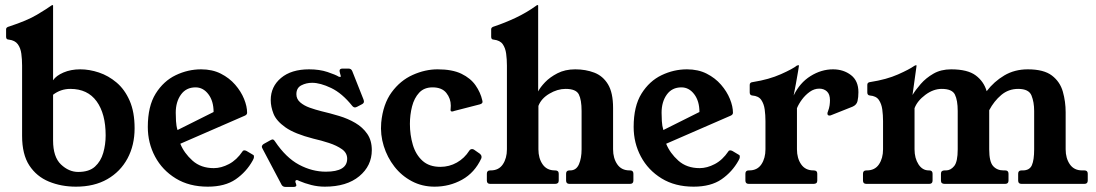

<svg xmlns="http://www.w3.org/2000/svg" viewBox="-20 -724 4317 756"><path d="M67 -466Q67 -490 64 -512.5Q61 -535 50 -550Q39 -565 15 -568Q4 -568 4 -579V-609Q4 -617 17 -620Q87 -643 125.5 -666Q164 -689 182 -702Q185 -704 187 -704Q189 -704 189 -702V-408Q201 -426 230 -438.5Q259 -451 296 -451Q332 -451 369.5 -438.5Q407 -426 439 -399Q471 -372 490.5 -327.5Q510 -283 510 -219Q510 -152 482 -100Q454 -48 402.5 -18.5Q351 11 279 11Q221 11 172.5 -9Q124 -29 95.5 -72.5Q67 -116 67 -189ZM189 -171Q189 -106 220 -76.5Q251 -47 288 -47Q331 -47 354 -68Q377 -89 386.5 -122Q396 -155 396 -191Q396 -276 360.5 -325Q325 -374 257 -374Q219 -374 189 -351Z M690 -158Q705 -121 738 -91.5Q771 -62 822 -62Q851 -62 881.5 -78Q912 -94 935 -128Q937 -132 942 -132Q946 -132 951 -129.5Q956 -127 977 -114Q980 -113 980 -107Q980 -100 975 -92Q950 -47 908 -18Q866 11 798 11Q725 11 672 -21.5Q619 -54 590.5 -107.5Q562 -161 562 -224Q562 -306 593 -355.5Q624 -405 672 -428Q720 -451 772 -451Q816 -451 849.5 -434Q883 -417 906 -390.5Q929 -364 941 -334.5Q953 -305 953 -280Q953 -273 945 -269ZM821 -283Q821 -326 800.5 -353Q780 -380 750 -380Q713 -380 692.5 -351.5Q672 -323 672 -280Q672 -267 673 -247.5Q674 -228 679 -212Z M1387 -304Q1381 -301 1378 -301Q1372 -301 1367 -307Q1327 -357 1284 -377.5Q1241 -398 1209 -398Q1186 -398 1166.5 -388Q1147 -378 1147 -353Q1147 -334 1162 -321Q1177 -308 1199.5 -300Q1222 -292 1246 -286Q1280 -278 1315 -267.5Q1350 -257 1379 -240Q1408 -223 1426 -197Q1444 -171 1444 -133Q1444 -71 1394.5 -30Q1345 11 1259 11Q1232 11 1206 4.5Q1180 -2 1157 -12Q1153 -15 1149 -15Q1143 -15 1143 -9Q1143 -6 1145 -2Q1147 4 1147 5Q1147 12 1136 12H1104Q1094 12 1089 4L1014 -138Q1011 -144 1011 -146Q1011 -152 1018 -157L1045 -172Q1051 -175 1053 -175Q1058 -175 1063 -167Q1106 -103 1157.5 -75.5Q1209 -48 1263 -48Q1347 -48 1347 -99Q1347 -122 1326.5 -136.5Q1306 -151 1275.5 -161Q1245 -171 1214 -178Q1140 -197 1104 -222.5Q1068 -248 1057 -276Q1046 -304 1046 -330Q1046 -383 1086.5 -417Q1127 -451 1197 -451Q1238 -451 1269.5 -440.5Q1301 -430 1314 -422Q1315 -422 1316.5 -421.5Q1318 -421 1319 -421Q1322 -421 1322 -424Q1322 -426 1319 -435Q1318 -439 1317.5 -441.5Q1317 -444 1317 -445Q1317 -454 1329 -454H1352Q1363 -454 1367 -444L1411 -333Q1412 -330 1412.5 -328Q1413 -326 1413 -324Q1413 -318 1406 -314Z M1869 -119Q1876 -113 1876 -107Q1876 -106 1876 -104Q1876 -102 1875 -100Q1849 -44 1799.5 -16.5Q1750 11 1691 11Q1642 11 1601.5 -10.5Q1561 -32 1533 -68Q1505 -104 1491 -149Q1477 -194 1481 -241Q1488 -314 1522 -360.5Q1556 -407 1605 -429Q1654 -451 1703 -451Q1761 -451 1797 -433.5Q1833 -416 1852.5 -388Q1872 -360 1879 -329Q1880 -326 1880 -323Q1880 -316 1869 -313L1768 -287Q1764 -285 1760 -285Q1754 -285 1754 -291Q1754 -295 1754.5 -298.5Q1755 -302 1755 -308Q1755 -336 1737.5 -358Q1720 -380 1683 -380Q1650 -380 1630.5 -359Q1611 -338 1602.5 -305Q1594 -272 1594 -236Q1594 -193 1605.5 -154Q1617 -115 1643.5 -91Q1670 -67 1714 -67Q1749 -67 1779 -84Q1809 -101 1828 -131Q1832 -137 1839 -137Q1842 -137 1846 -135Z M2461 -53Q2474 -53 2474 -40V-13Q2474 0 2461 0H2222Q2209 0 2209 -13V-40Q2209 -53 2222 -53H2225Q2249 -53 2259.5 -77Q2270 -101 2270 -136V-287Q2270 -331 2259 -352.5Q2248 -374 2207 -374Q2175 -374 2143 -355Q2111 -336 2100 -307V-136Q2100 -101 2116.5 -77Q2133 -53 2165 -53H2166Q2180 -53 2180 -40V-13Q2180 0 2166 0H1910Q1897 0 1897 -13V-40Q1897 -53 1910 -53H1912Q1944 -53 1960 -77Q1976 -101 1976 -136V-466Q1976 -490 1973 -512.5Q1970 -535 1959.5 -550Q1949 -565 1924 -568Q1914 -568 1914 -579V-609Q1914 -617 1926 -620Q1968 -634 2010.5 -654Q2053 -674 2092 -702Q2094 -704 2096 -704H2097Q2099 -704 2099 -702V-364Q2107 -380 2126 -400Q2145 -420 2175 -435.5Q2205 -451 2245 -451Q2286 -451 2320 -438Q2354 -425 2374 -392Q2394 -359 2394 -299V-136Q2394 -101 2410.5 -77Q2427 -53 2459 -53Z M2603 -158Q2618 -121 2651 -91.5Q2684 -62 2735 -62Q2764 -62 2794.5 -78Q2825 -94 2848 -128Q2850 -132 2855 -132Q2859 -132 2864 -129.5Q2869 -127 2890 -114Q2893 -113 2893 -107Q2893 -100 2888 -92Q2863 -47 2821 -18Q2779 11 2711 11Q2638 11 2585 -21.5Q2532 -54 2503.5 -107.5Q2475 -161 2475 -224Q2475 -306 2506 -355.5Q2537 -405 2585 -428Q2633 -451 2685 -451Q2729 -451 2762.5 -434Q2796 -417 2819 -390.5Q2842 -364 2854 -334.5Q2866 -305 2866 -280Q2866 -273 2858 -269ZM2734 -283Q2734 -326 2713.5 -353Q2693 -380 2663 -380Q2626 -380 2605.5 -351.5Q2585 -323 2585 -280Q2585 -267 2586 -247.5Q2587 -228 2592 -212Z M3105 -348Q3129 -398 3171.5 -424.5Q3214 -451 3260 -451Q3301 -451 3330.5 -428.5Q3360 -406 3360 -361Q3360 -341 3356.5 -326Q3353 -311 3337 -304L3254 -271Q3252 -270 3250 -269.5Q3248 -269 3246 -269Q3238 -269 3238 -277Q3238 -279 3238.5 -281Q3239 -283 3240 -285Q3245 -298 3246.5 -309Q3248 -320 3248 -329Q3248 -353 3236 -364Q3224 -375 3206 -375Q3186 -375 3168.5 -362.5Q3151 -350 3138 -332.5Q3125 -315 3118 -298V-136Q3118 -101 3134.5 -77Q3151 -53 3183 -53H3184Q3198 -53 3198 -40V-13Q3198 0 3184 0H2928Q2915 0 2915 -13V-40Q2915 -53 2928 -53H2930Q2962 -53 2978 -77Q2994 -101 2994 -136V-247Q2994 -271 2991 -293Q2988 -315 2977.5 -330.5Q2967 -346 2942 -348Q2932 -349 2932 -360V-390Q2932 -400 2945 -401Q3008 -411 3055 -432Q3102 -453 3118 -466Q3121 -467 3123 -467H3125Q3126 -467 3126 -466Q3126 -465 3122.5 -443.5Q3119 -422 3114 -395Q3109 -368 3105 -348Z M4250 -53Q4263 -53 4263 -40V-13Q4263 0 4250 0H4002Q3989 0 3989 -13V-40Q3989 -53 4002 -53H4007Q4034 -53 4043 -73.5Q4052 -94 4052 -136V-287Q4052 -322 4041.5 -348Q4031 -374 3989 -374Q3951 -374 3922.5 -350Q3894 -326 3875 -290V-136Q3875 -87 3890.5 -70Q3906 -53 3931 -53H3938Q3951 -53 3951 -40V-13Q3951 0 3938 0H3699Q3685 0 3685 -13V-40Q3685 -53 3699 -53H3705Q3723 -53 3737 -70Q3751 -87 3751 -136V-287Q3751 -329 3740 -351.5Q3729 -374 3688 -374Q3655 -374 3623.5 -350.5Q3592 -327 3581 -298V-136Q3581 -101 3596.5 -77Q3612 -53 3637 -53H3639Q3652 -53 3652 -40V-13Q3652 0 3639 0H3391Q3378 0 3378 -13V-40Q3378 -53 3391 -53H3393Q3425 -53 3441 -77Q3457 -101 3457 -136V-247Q3457 -271 3454 -293Q3451 -315 3440.5 -330.5Q3430 -346 3405 -348Q3395 -349 3395 -360V-390Q3395 -400 3407 -401Q3471 -411 3516 -431Q3561 -451 3579 -464Q3584 -467 3586 -467H3587Q3589 -467 3589 -466.5Q3589 -466 3589 -466Q3589 -464 3588 -458L3573 -350Q3585 -370 3605.5 -393.5Q3626 -417 3655.5 -434Q3685 -451 3725 -451Q3790 -451 3822 -427Q3854 -403 3865 -365Q3894 -403 3934.5 -427Q3975 -451 4027 -451Q4090 -451 4122 -426.5Q4154 -402 4165 -363Q4176 -324 4176 -282V-136Q4176 -101 4192.5 -77Q4209 -53 4241 -53Z"/></svg>

Font: Young Serif
Style: Regular
Weight: 400
Designer: Bastien Sozeau
Foundry: NBR — Bastien Sozeau
Version: Version 3.004; ttfautohint (v1.8.4.7-5d5b);gftools[0.9.33]